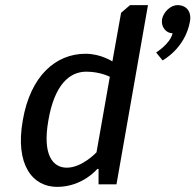

<svg xmlns="http://www.w3.org/2000/svg" viewBox="-20 -720 763 750"><path d="M613 -645C608 -615 629 -590 654 -590C646 -550 590 -515 590 -515L615 -484C615 -484 703 -530 722 -636C729 -675 708 -700 673 -700C648 -700 619 -675 613 -645ZM357 -125C357 -125 301 -65 241 -65C186 -65 145 -115 169 -250C193 -390 252 -440 317 -440C372 -440 409 -420 409 -420ZM453 -670 419 -480C419 -480 374 -510 314 -510C199 -510 99 -425 69 -250C38 -75 108 10 203 10C303 10 360 -60 360 -60H365V0H435L558 -700H488Z"/></svg>

Font: Scada
Style: Italic
Weight: 400
Designer: Jovanny Lemonad
Foundry: Jovanny Lemonad
Version: Version 3.005